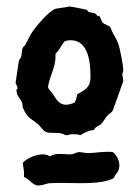

<svg xmlns="http://www.w3.org/2000/svg" viewBox="-20 -764 431 592"><path d="M270 -363C272 -373 286 -376 292 -382C299 -389 303 -398 309 -405C314 -412 324 -416 328 -424C330 -428 360 -514 360 -514C360 -522 357 -529 357 -537C359 -540 360 -543 360 -547C360 -563 350 -615 344 -631C338 -647 326 -662 321 -679C315 -687 303 -687 296 -695C291 -701 291 -709 286 -715H280L276 -721C272 -724 259 -726 254 -727L247 -734C244 -735 197 -744 196 -744C195 -744 152 -737 151 -737C131 -730 92 -684 80 -666C71 -653 65 -638 57 -624C43 -614 50 -599 44 -586C43 -582 39 -582 38 -576L28 -508C30 -505 34 -495 34 -492C34 -490 33 -489 31 -489V-488C30 -469 41 -463 47 -450C51 -444 48 -437 51 -431C64 -400 74 -400 96 -382C104 -376 113 -360 122 -357C132 -352 153 -356 167 -353C173 -352 181 -347 186 -347C190 -347 195 -350 200 -350C210 -350 219 -351 228 -347C241 -356 254 -362 270 -363ZM331 -215C337 -231 348 -233 348 -254C348 -270 340 -285 328 -295C322 -296 317 -296 311 -296C291 -296 270 -292 250 -292C241 -292 233 -295 224 -295C215 -295 209 -288 196 -288C176 -288 153 -294 134 -282C128 -286 120 -288 112 -288C91 -288 65 -277 51 -263C50 -251 55 -239 54 -227V-218C69 -214 80 -192 98 -192C110 -192 120 -197 131 -199C145 -200 159 -200 174 -200C218 -200 293 -194 331 -215ZM259 -526C259 -494 242 -487 218 -473C216 -464 215 -453 209 -447C201 -444 192 -441 183 -441C163 -441 153 -458 144 -473C139 -481 131 -486 128 -495C132 -528 152 -557 151 -590V-598C163 -609 169 -625 180 -637C186 -639 192 -640 198 -640C255 -640 259 -566 259 -526Z"/></svg>

Font: Margarine
Style: Regular
Weight: 400
Designer: Astigmatic (AOETI)
Foundry: Astigmatic (AOETI)
Version: Version 1.000